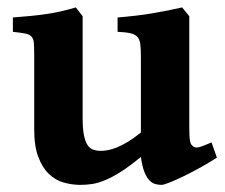

<svg xmlns="http://www.w3.org/2000/svg" viewBox="-20 -489 614 523"><path d="M570.8 -59.6Q552.7 -47.9 529.3 -34.7Q505.9 -21.5 483.4 -10.5Q460.9 0.5 443.4 7.6Q425.8 14.6 419.9 14.6Q411.1 14.6 402.6 12.2Q394 9.8 386.5 1.7Q378.9 -6.3 373 -21.5Q367.2 -36.6 363.8 -61.5Q333.5 -36.6 309.8 -21.5Q286.1 -6.3 266.6 1.7Q247.1 9.8 231 12.2Q214.8 14.6 199.2 14.6Q176.3 14.6 153.8 8.3Q131.3 2 113.5 -14.9Q95.7 -31.7 84.5 -61Q73.2 -90.3 73.2 -136.2V-332.5Q73.2 -356 72.5 -368.9Q71.8 -381.8 66.7 -388.4Q61.5 -395 49.6 -397.5Q37.6 -399.9 15.1 -402.3V-441.4Q42 -443.4 64 -445.6Q85.9 -447.8 106 -450.7Q126 -453.6 145.5 -458Q165 -462.4 186.5 -468.8L205.1 -444.8V-168Q205.1 -139.2 208.5 -121.6Q211.9 -104 218.3 -94.2Q224.6 -84.5 233.9 -81.3Q243.2 -78.1 255.4 -78.1Q263.7 -78.1 274.4 -80.1Q285.2 -82 298.3 -87.4Q311.5 -92.8 327.9 -102.5Q344.2 -112.3 363.8 -127.9V-332.5Q363.8 -354.5 362.3 -367.7Q360.8 -380.9 354.5 -388.2Q348.1 -395.5 335.4 -398.4Q322.8 -401.4 300.3 -402.3V-441.4Q354 -445.8 396 -452.9Q438 -460 476.1 -468.8L495.6 -444.8V-143.6Q495.6 -128.4 496.1 -119.1Q496.6 -109.9 497.8 -104Q499 -98.1 501.2 -95.2Q503.4 -92.3 506.8 -89.8Q509.8 -87.9 513.2 -87.4Q516.6 -86.9 522 -88.1Q527.3 -89.4 535.4 -92.5Q543.5 -95.7 556.2 -101.1Z"/></svg>

Font: Gentium Book Basic
Style: Bold
Weight: 700
Designer: J. Victor Gaultney and Annie Olsen
Foundry: SIL International
Version: Version 1.102; 2013; Maintenance release